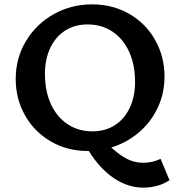

<svg xmlns="http://www.w3.org/2000/svg" viewBox="-20 -685 825 880"><path d="M757 141Q705 175 636 175Q567 175 502.5 132Q438 89 387 7H382Q288 7 212.5 -37Q137 -81 94.5 -156.5Q52 -232 52 -323Q52 -419 99.5 -497.5Q147 -576 227 -620.5Q307 -665 402 -665Q497 -665 573 -621Q649 -577 691.5 -501Q734 -425 734 -334Q734 -257 702.5 -190.5Q671 -124 616 -77.5Q561 -31 490 -9Q527 25 561.5 43Q596 61 636 61Q680 61 716 43ZM404 -83Q462 -83 506 -111Q550 -139 574.5 -190.5Q599 -242 599 -309Q599 -388 572 -447.5Q545 -507 495.5 -540Q446 -573 381 -573Q323 -573 279 -545Q235 -517 210.5 -465.5Q186 -414 186 -347Q186 -268 213 -208.5Q240 -149 289.5 -116Q339 -83 404 -83Z"/></svg>

Font: Ysabeau SC
Style: Bold
Weight: 700
Designer: Christian Thalmann (Catharsis Fonts)
Version: Version 0.003